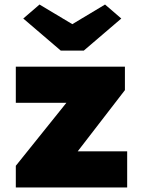

<svg xmlns="http://www.w3.org/2000/svg" viewBox="-20 -830 639 850"><path d="M50 0V-96L274 -375H50V-535H533V-431L324 -160H543V0ZM249 -606 83 -748 155 -810 300 -723 445 -810 517 -748 351 -606Z"/></svg>

Font: Lexend Black
Style: Regular
Weight: 900
Designer: Bonnie Shaver-Troup, Thomas Jockin
Foundry: Lexend
Version: Version 1.007; ttfautohint (v1.8.3)